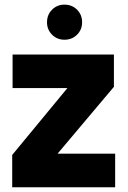

<svg xmlns="http://www.w3.org/2000/svg" viewBox="-20 -787 536 807"><path d="M458.8 -557.9V-422.1L222 -141.1H464V0H31.3V-135.8L263.3 -416.8H32.9V-557.9ZM250.8 -620Q220 -620 198.8 -641.2Q177.6 -662.4 177.6 -693.2Q177.6 -725.1 198.8 -746.3Q220 -767.5 250.8 -767.5Q282.7 -767.5 303.9 -746.3Q325.1 -725.1 325.1 -693.2Q325.1 -662.4 303.9 -641.2Q282.7 -620 250.8 -620Z"/></svg>

Font: Poppins Variable
Style: Regular
Weight: 100
Designer: Jonny Pinhorn
Foundry: Indian Type Foundry
Version: Version 6.000